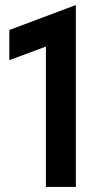

<svg xmlns="http://www.w3.org/2000/svg" viewBox="-20 -735 420 755"><path d="M160.5 0H278.3V-715.3L16.7 -617V-498.5L202.5 -567.5L160.5 -596.5Z"/></svg>

Font: Tilda Sans VF
Style: Regular
Weight: 400
Designer: ParaType Ltd
Foundry: ParaType Ltd
Version: Version 1.010